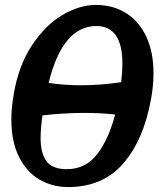

<svg xmlns="http://www.w3.org/2000/svg" viewBox="-20 -749 642 778"><path d="M26 -265Q26 -311.5 36 -370Q56 -485 110 -566.2Q164 -647.5 233 -688.2Q302 -729 368.5 -729Q438 -729 490.8 -696Q543.5 -663 572.8 -600.5Q602 -538 602 -451.5Q602 -403 592.5 -350.5Q563 -183.5 480 -87.2Q397 9 255.5 9Q193.5 9 141.5 -20.5Q89.5 -50 57.8 -111.8Q26 -173.5 26 -265ZM446.5 -285Q388 -291.5 322.5 -291.5Q241 -291.5 152 -281.5Q144.5 -226.5 144.5 -190.5Q144.5 -128.5 168.2 -96Q192 -63.5 250 -63.5Q327 -63.5 373.8 -124.2Q420.5 -185 446.5 -285ZM309 -403.5Q388 -403.5 471 -416Q476 -459.5 476 -490.5Q476 -643.5 370.5 -643.5Q233.5 -643.5 177 -413Q241.5 -403.5 309 -403.5Z"/></svg>

Font: JuliaMono ExtraBoldItalic
Style: Regular
Weight: 800
Italic angle: -9°
Monospace: yes
Designer: cormullion
Foundry: corm
Version: Version 0.049; ttfautohint (v1.8.4)